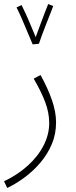

<svg xmlns="http://www.w3.org/2000/svg" viewBox="-31 -702 375 952"><path d="M5 230 -11 197Q56 165 106.5 119.5Q157 74 185 19.5Q213 -35 213 -92Q213 -143 193 -196Q173 -249 136 -312L170 -330Q206 -265 226.5 -206Q247 -147 247 -95Q247 -37 226 12.5Q205 62 170 103.5Q135 145 92 177Q49 209 5 230ZM131 -482Q122 -502 107.5 -537.5Q93 -573 77.5 -608.5Q62 -644 51 -665L76 -677Q82 -665 95.5 -636Q109 -607 122.5 -574Q136 -541 146 -518Q156 -546 169 -580.5Q182 -615 193 -644Q204 -673 208 -682L233 -672Q229 -661 219.5 -637Q210 -613 198.5 -584Q187 -555 177 -528Q167 -501 162 -485Z"/></svg>

Font: Noto Sans Arabic UI SmCn XLt
Style: Regular
Weight: 200
Width: 4
Designer: Monotype Design Team, Nadine Chahine and Nizar Qandah
Foundry: Monotype Imaging Inc.
Version: Version 2.010; ttfautohint (v1.8.4.7-5d5b)